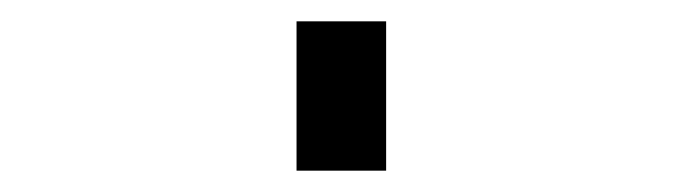

<svg xmlns="http://www.w3.org/2000/svg" viewBox="-20 60 640 180"><path d="M258 220V80H342V220Z"/></svg>

Font: Iosevka HT Medium Extended
Style: Regular
Weight: 500
Width: 7
Monospace: yes
Designer: Belleve Invis
Foundry: Belleve Invis
Version: Version 32.3.0; ttfautohint (v1.8.4)